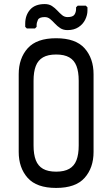

<svg xmlns="http://www.w3.org/2000/svg" viewBox="-20 -908 552 944"><path d="M256 16Q160 16 116 -33.5Q72 -83 72 -161V-543Q72 -621 116 -670.5Q160 -720 256 -720Q352 -720 396 -670.5Q440 -621 440 -543V-161Q440 -83 396 -33.5Q352 16 256 16ZM256 -64Q296 -64 320.5 -78Q345 -92 356 -120.5Q367 -149 367 -193V-511Q367 -555 356 -583.5Q345 -612 320.5 -626Q296 -640 256 -640Q216 -640 191.5 -626Q167 -612 156 -583.5Q145 -555 145 -511V-193Q145 -149 156 -120.5Q167 -92 191.5 -78Q216 -64 256 -64ZM312 -760Q291 -760 276.5 -769.5Q262 -779 250 -792Q238 -805 226.5 -814.5Q215 -824 200 -824Q173 -824 166.5 -810.5Q160 -797 160 -784V-776L152 -768H112L104 -776V-792Q104 -833 128 -860.5Q152 -888 200 -888Q221 -888 235.5 -878.5Q250 -869 262 -856Q274 -843 285.5 -833.5Q297 -824 312 -824Q338 -824 346 -836Q354 -848 354 -864V-872L362 -880H402L410 -872V-856Q410 -834 399 -811.5Q388 -789 366 -774.5Q344 -760 312 -760Z"/></svg>

Font: Hasubi Mono
Style: Regular
Weight: 400
Designer: Eli Heuer
Foundry: Eli Heuer
Version: Version 1.000